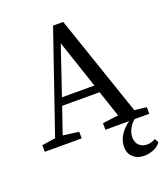

<svg xmlns="http://www.w3.org/2000/svg" viewBox="-158 -786 981 1118"><g transform="rotate(-20 332.0 -227.0)"><path d="M309 -562 208 -264H409ZM5 0V-41L89 -54L302 -674H365L578 -50L653 -41V0H381V-41L479 -53L424 -217H192L136 -54L234 -41V0ZM449 132Q449 86 479.5 46.5Q510 7 550 -13H579Q548 7 530.5 36.5Q513 66 513 96Q513 128 532.5 146Q552 164 580 164Q590 164 604 161Q618 158 633 149L646 174Q628 199 599 209.5Q570 220 543 220Q502 220 475.5 196.5Q449 173 449 132Z"/></g></svg>

Font: Source Serif Pro
Style: Regular
Weight: 400
Designer: Frank Grießhammer
Foundry: Adobe Systems Incorporated
Version: Version 3.001;hotconv 1.0.111;makeotfexe 2.5.65597